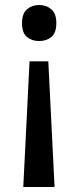

<svg xmlns="http://www.w3.org/2000/svg" viewBox="-20 -566 314 767"><path d="M205 -474Q205 -434 185 -418Q165 -402 136 -402Q108 -402 88 -418Q68 -434 68 -474Q68 -512 88 -529Q108 -546 136 -546Q165 -546 185 -529Q205 -512 205 -474ZM98 -321H173L198 181H73Z"/></svg>

Font: Noto Sans Tai Tham Medium
Style: Regular
Weight: 500
Designer: Monotype Design Team 2013. Revised by David WIlliams 2020
Foundry: Monotype Imaging Inc.
Version: Version 2.002; ttfautohint (v1.8.4.7-5d5b)